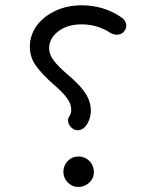

<svg xmlns="http://www.w3.org/2000/svg" viewBox="-20 -704 580 738"><path d="M440.9 -641.1C397.5 -669.4 348.1 -683.6 293.9 -683.6C257.3 -683.6 224.1 -676.8 193.8 -662.6C133.3 -634.8 94.7 -585 94.7 -524.9C94.7 -496.6 103 -471.2 119.6 -449.2C136.2 -426.8 158.2 -403.8 185.5 -379.9C233.9 -338.4 253.9 -311 253.9 -282.2C253.9 -272 251 -262.7 245.1 -254.4C237.3 -242.7 242.2 -223.6 256.3 -211.9C275.4 -195.8 298.8 -204.6 310.5 -220.7C322.8 -237.8 329.1 -257.3 329.1 -279.3C329.1 -329.6 295.9 -370.6 239.3 -418C189.9 -460.9 168.9 -487.3 168.9 -518.6C168.9 -544.4 180.7 -565.9 204.6 -584C228 -601.6 257.8 -610.4 293.9 -610.4C336.9 -610.4 374 -597.7 405.8 -576.7C425.8 -566.4 448.7 -568.4 460.4 -587.9C471.7 -606 463.9 -627.9 440.9 -641.1ZM223.6 -43.5C223.6 -27.3 229.5 -13.7 240.7 -2.4C252 8.8 265.6 14.6 281.7 14.6C297.4 14.6 311 9.3 323.2 -2C335 -13.2 340.8 -26.9 340.8 -43.5C340.8 -59.6 335 -73.7 323.7 -85.4C312 -96.7 297.9 -102.5 281.7 -102.5C265.1 -102.5 251.5 -96.7 240.2 -85C229 -72.8 223.6 -59.1 223.6 -43.5Z"/></svg>

Font: Mikhak
Style: Regular
Weight: 400
Designer: Amin Abedi
Version: Version 3.2